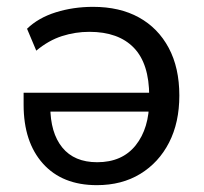

<svg xmlns="http://www.w3.org/2000/svg" viewBox="-20 -532 596 561"><path d="M263 9Q162 9 105.5 -54Q49 -117 49 -226V-261H433V-206H110L127 -221Q127 -144 162 -101Q197 -58 264 -58Q337 -58 376.5 -107.5Q416 -157 416 -239V-251Q416 -346 371 -392.5Q326 -439 241 -439Q200 -439 161 -426.5Q122 -414 86 -384L59 -448Q92 -480 143 -496Q194 -512 252 -512Q330 -512 386 -481Q442 -450 473 -392Q504 -334 504 -253Q504 -174 474 -115.5Q444 -57 390 -24Q336 9 263 9Z"/></svg>

Font: Mulish Medium
Style: Regular
Weight: 500
Designer: Vernon Adams
Foundry: Vernon Adams
Version: Version 3.603; ttfautohint (v1.8.3)